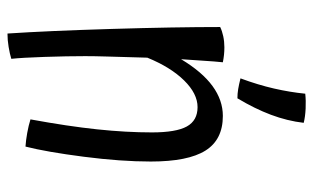

<svg xmlns="http://www.w3.org/2000/svg" viewBox="-178 -604 818 501"><g transform="rotate(90 230.5 -353.0)"><path d="M126 -167Q126 -120 128 -60.5Q130 -1 133 26Q120 30 102 33Q84 36 67 36Q60 -69 55 -236Q50 -403 50 -519Q60 -524 74 -527Q88 -530 103 -530Q113 -530 122.5 -529Q132 -528 142 -526Q140 -508 137.5 -468.5Q135 -429 134 -417Q167 -472 204 -499Q241 -526 282 -526Q344 -526 372.5 -480.5Q401 -435 401 -338Q401 -260 388.5 -163Q376 -66 362 -11Q346 -12 326.5 -15.5Q307 -19 291 -24Q309 -122 317 -198Q325 -274 325 -341Q325 -404 309.5 -432Q294 -460 259 -460Q224 -460 189.5 -425Q155 -390 130 -329Q128 -257 127 -224Q126 -191 126 -167ZM300 -737Q295 -694 279 -651.5Q263 -609 236 -564Q224 -564 212 -566Q200 -568 184 -572Q201 -618 210.5 -659.5Q220 -701 224 -741Q242 -743 263 -742Q284 -741 300 -737Z"/></g></svg>

Font: Atma
Style: Regular
Weight: 400
Designer: Gregori Vincens, Jeremie Hornus, Riccardo Olocco, Yoann Minet.
Foundry: black foundry
Version: Version 1.102;PS 1.100;hotconv 1.0.86;makeotf.lib2.5.63406